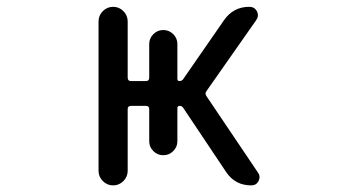

<svg xmlns="http://www.w3.org/2000/svg" viewBox="-20 -567 1040 566"><path d="M270.5 -63.5V-503.9Q270.5 -521.5 283.2 -534.2Q295.9 -546.9 313.5 -546.9Q331.1 -546.9 343.8 -534.2Q356.4 -521.5 356.4 -503.9V-337.9Q356.4 -328.1 366.2 -328.1H410.2Q419.9 -328.1 419.9 -337.9V-437.5Q419.9 -454.1 432.1 -466.3Q444.3 -478.5 461.4 -478.5Q478.5 -478.5 490.7 -466.3Q502.9 -454.1 502.9 -437.5V-334Q502.9 -328.1 509.3 -328.1Q515.6 -328.1 519.5 -333L640.6 -507.8Q668 -546.9 714.8 -546.9Q730.5 -546.9 737.3 -533.7Q744.1 -520.5 735.4 -507.8L588.9 -298.8Q583 -291 588.9 -283.2L740.2 -58.6Q745.1 -51.8 745.1 -44.9Q745.1 -39.1 742.2 -33.2Q735.4 -20.5 720.7 -20.5Q673.8 -20.5 647.5 -58.6L519.5 -250Q515.6 -254.9 509.3 -254.9Q502.9 -254.9 502.9 -248V-150.4Q502.9 -133.8 490.7 -121.6Q478.5 -109.4 461.4 -109.4Q444.3 -109.4 432.1 -121.6Q419.9 -133.8 419.9 -150.4V-245.1Q419.9 -254.9 410.2 -254.9H366.2Q356.4 -254.9 356.4 -245.1V-63.5Q356.4 -45.9 343.8 -33.2Q331.1 -20.5 313.5 -20.5Q295.9 -20.5 283.2 -33.2Q270.5 -45.9 270.5 -63.5Z"/></svg>

Font: Rounded-X Mgen+ 1mn regular
Style: Regular
Weight: 400
Designer: [Source Han Sans]
Ryoko NISHIZUKA  (kana & ideographs); Paul D. Hunt (Latin, Greek & Cyrillic); Wenlong ZHANG  (bopomofo
Version: Version 1.059.20150602